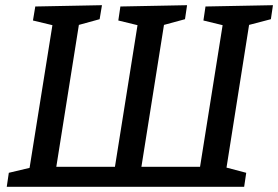

<svg xmlns="http://www.w3.org/2000/svg" viewBox="-20 -720 1072 740"><path d="M1032 -700 1024 -646 940 -624 853 -74 929 -54 921 0H6L14 -54L94 -73L182 -623L107 -641L116 -695L373 -700L364 -646L284 -624L197 -77H423L510 -623L436 -641L444 -695L701 -700L693 -646L612 -624L525 -77H751L838 -623L764 -641L772 -695Z"/></svg>

Font: Bitter Pro Medium
Style: Italic
Weight: 500
Italic angle: -9°
Designer: Sol Matas, and Bitter project Authors
Foundry: Sol Matas
Version: Version 1.010